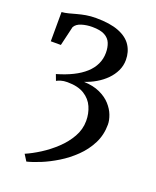

<svg xmlns="http://www.w3.org/2000/svg" viewBox="-160 -840 864 1065"><g transform="rotate(20 272.0 -307.5)"><path d="M127.7 132.1 104.1 94.6Q142.7 78 187.3 49.9Q231.8 21.8 271.8 -15.8Q311.9 -53.3 337.2 -98.2Q362.6 -143 362.6 -193.4Q362.6 -237.1 346 -274.9Q329.5 -312.8 291.9 -336.3Q254.3 -359.8 191.7 -359.8Q169.5 -359.8 153.5 -354.8Q137.4 -349.8 129.1 -344.6L115.6 -380.2Q168.5 -395.4 209.4 -415.7Q250.3 -436 278.6 -461.6Q306.8 -487.1 321.5 -518.3Q336.3 -549.4 336.3 -585.7Q336.3 -617.1 326.4 -641.8Q316.6 -666.5 290.7 -680.7Q264.9 -694.9 215.9 -694.9Q184.3 -694.9 154.6 -686Q124.9 -677.1 113.5 -656L86.4 -541.3H27L27.5 -714.1Q46.2 -715.4 66.8 -720.8Q87.5 -726.2 111 -732.7Q134.5 -739.2 161.3 -743.9Q188.1 -748.5 219.2 -748.5Q302.7 -748.5 354.5 -728Q406.3 -707.5 430.1 -670.7Q454 -634 454 -585.9Q454 -552.2 439.7 -522Q425.4 -491.8 400.7 -466.8Q375.9 -441.8 344.1 -423.1Q312.2 -404.3 276.9 -392.9Q332.5 -390.9 371.8 -372.8Q411.1 -354.7 435.7 -327.5Q460.2 -300.3 471.5 -270.4Q482.8 -240.5 482.8 -215.4Q482.8 -154.1 457 -103.2Q431.2 -52.4 389.7 -12.2Q348.3 28.1 300.1 57.5Q251.8 87 206.3 105.6Q160.7 124.2 127.7 132.1Z"/></g></svg>

Font: Merriweather Light
Style: Regular
Weight: 300
Version: Version 2.100